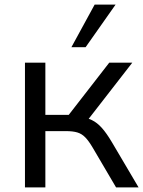

<svg xmlns="http://www.w3.org/2000/svg" viewBox="-20 -810 620 830"><path d="M87.9 -539.1H176.1V-313.5H277.2L452.3 -539.1H551.9L348.5 -277.2L324.1 -304.9Q355.5 -301.4 377.6 -290.6Q399.7 -279.9 420 -257.4Q440.3 -234.9 464.5 -194L579 0H481.7L381.1 -171.1Q363.4 -201.2 348.4 -216.4Q333.5 -231.7 314.4 -237.4Q295.3 -243.2 265.1 -243.2H176.1V0H87.9ZM389.2 -790.2H479.7L350.1 -606H288.7Z"/></svg>

Font: Min Sans VF VF
Style: Regular
Weight: 400
Designer: Jinseong-Kim, NotoSansCJK, Nunito
Foundry: Jinseong-Kim
Version: Version 1.420;Glyphs 3.1.2 (3151)